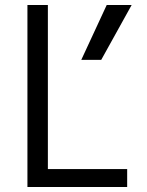

<svg xmlns="http://www.w3.org/2000/svg" viewBox="-20 -750 590 770"><path d="M90 0V-730H172V-72H490V0ZM386 -510H306L408 -730H508Z"/></svg>

Font: M PLUS Code Latin SemiExpanded
Style: Regular
Weight: 400
Width: 6
Designer: Coji Morishita
Foundry: UNDERFOREST DESIGN
Version: Version 1.002; ttfautohint (v1.8.3)